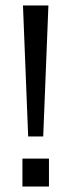

<svg xmlns="http://www.w3.org/2000/svg" viewBox="-20 -682 261 702"><path d="M159 -102V0H62V-102ZM83 -183 64 -662H157L138 -183Z"/></svg>

Font: Questrial
Style: Regular
Weight: 400
Designer: Joe Prince
Foundry: Joe Prince
Version: Version 1.002